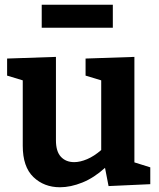

<svg xmlns="http://www.w3.org/2000/svg" viewBox="-20 -778 671 810"><path d="M233 12Q166 12 121 -31Q76 -74 76 -163V-439L10 -459V-531L216 -538V-186Q216 -139 237 -116.5Q258 -94 293 -94Q318 -94 347.5 -106.5Q377 -119 407 -145V-439L341 -459V-531L547 -538V-93L614 -72V-1L438 7L423 -70Q377 -28 327.5 -8Q278 12 233 12ZM456 -758V-661H156V-758Z"/></svg>

Font: Bitter
Style: Bold
Weight: 700
Designer: Sol Matas, and Bitter project Authors
Foundry: Sol Matas
Version: Version 2.001